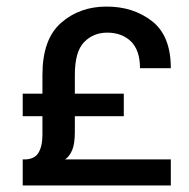

<svg xmlns="http://www.w3.org/2000/svg" viewBox="-20 -570 580 590"><path d="M110.4 -339.8V-282.2H49.8V-212.9H110.4V-155.3C110.4 -131.8 106.1 -113.3 97.7 -99.6C89.2 -86.6 74.9 -80.1 54.7 -80.1H49.8V0H166H504.9V-80.1H263.7H179.7C188.8 -85.9 196.3 -95.7 202.1 -109.4C207.4 -122.4 210 -141 210 -165V-212.9H360.4V-252V-282.2H210V-339.8C210 -387.4 219.4 -420.9 238.3 -440.4C257.2 -460 280.9 -469.7 309.6 -469.7C338.9 -469.7 363 -460.9 381.8 -443.4C400.7 -425.1 410.2 -397.5 410.2 -360.4H452.1H504.9C504.9 -426.8 485.7 -474.9 447.3 -504.9C408.9 -534.8 362.3 -549.8 307.6 -549.8C252.3 -549.8 205.7 -533.2 168 -500C129.6 -466.8 110.4 -413.4 110.4 -339.8Z"/></svg>

Font: Helmet
Style: Regular
Weight: 400
Designer: Carl Enlund
Version: 1.0